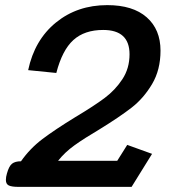

<svg xmlns="http://www.w3.org/2000/svg" viewBox="-20 -730 671 750"><path d="M3 -27Q3 -39 7 -52Q15 -81 27 -90.5Q39 -100 62 -100Q97 -150 146 -187Q195 -224 275 -273Q347 -316 388.5 -347Q430 -378 458 -420.5Q486 -463 486 -518Q486 -613 383 -613Q310 -613 266.5 -573.5Q223 -534 200 -445L90 -456Q115 -574 198.5 -642Q282 -710 399 -710Q499 -710 553 -662.5Q607 -615 607 -532Q607 -457 574 -401.5Q541 -346 494 -309.5Q447 -273 369 -225Q308 -189 270.5 -162Q233 -135 207 -102H438L477 -164L574 -129L494 0H53Q26 0 14.5 -5.5Q3 -11 3 -27Z"/></svg>

Font: Niramit SemiBold
Style: Italic
Weight: 600
Italic angle: -10°
Designer: Katatrad Aksorn Co.,Ltd.
Foundry: Cadson Demak Co.,Ltd.
Version: Version 1.001; ttfautohint (v1.6)